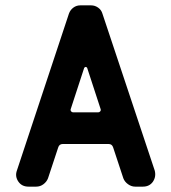

<svg xmlns="http://www.w3.org/2000/svg" viewBox="-20 -696 639 716"><path d="M557 -60Q563 -37 550 -18Q537 0 513 0H484Q470 0 457.5 -9Q445 -18 440 -31L402 -146Q398 -159 385 -159H214Q201 -159 197 -146L159 -31Q154 -18 142 -9Q130 0 115 0H86Q62 0 49 -18Q35 -38 43 -60L237 -645Q242 -659 253.5 -667.5Q265 -676 279 -676H320Q334 -676 346 -667.5Q358 -659 362 -645ZM355 -290 305 -443Q300 -450 294 -443L244 -290Q242 -285 245 -281Q248 -277 253 -277H346Q351 -277 354 -281Q357 -285 355 -290Z"/></svg>

Font: Monomaniac One
Style: Regular
Weight: 400
Version: Version 1.000; ttfautohint (v1.8.3)